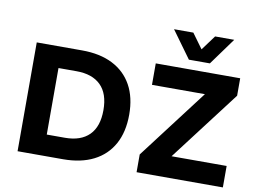

<svg xmlns="http://www.w3.org/2000/svg" viewBox="-94 -1083 1646 1225"><g transform="rotate(10 729.5 -470.0)"><path d="M90 0V-705H384Q500 -705 582 -663.5Q664 -622 707.5 -543.5Q751 -465 751 -353Q751 -241 707.5 -162Q664 -83 582 -41.5Q500 0 384 0ZM255 -137H372Q475 -137 529.5 -191.5Q584 -246 584 -353Q584 -460 529 -514Q474 -568 372 -568H255ZM861 0V-115L1248 -624L1262 -566H861V-705H1408V-592L1019 -81L1005 -139H1420V0ZM1065 -765 938 -940H1063L1133 -844L1204 -940H1328L1201 -765Z"/></g></svg>

Font: Nunito Sans 7pt ExtraBold
Style: Regular
Weight: 800
Designer: Vernon Adams
Foundry: Vernon Adams
Version: Version 3.101;gftools[0.9.27]